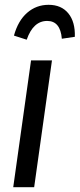

<svg xmlns="http://www.w3.org/2000/svg" viewBox="-20 -778 331 798"><path d="M122 0H35L109 -527H196ZM38 -630Q55 -692 93 -725Q131 -758 182 -758Q235 -758 264 -722.5Q293 -687 291 -625L237 -617Q231 -691 176 -691Q118 -691 91 -613Z"/></svg>

Font: Fira Sans Compressed
Style: Italic
Weight: 400
Width: 1
Italic angle: -8°
Designer: bBox Type GmbH & Carrois Corporate GbR & Edenspiekermann AG
Foundry: bBox Type GmbH & Carrois Corporate GbR & Edenspiekermann AG
Version: Version 4.301